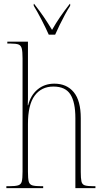

<svg xmlns="http://www.w3.org/2000/svg" viewBox="-20 -976 538 996"><path d="M13 0V-10H27Q59 -10 74 -14.5Q89 -19 93 -34.5Q97 -50 97 -85V-673Q97 -708 93 -724Q89 -740 76.5 -745Q64 -750 37 -750H18V-760H125V-491Q125 -484 125 -479Q125 -474 125 -463.5Q125 -453 124 -430H126Q139 -482 175 -512Q211 -542 262 -542Q326 -542 362.5 -498Q399 -454 399 -363V-84Q399 -51 402.5 -35Q406 -19 420 -14.5Q434 -10 465 -10H475V0H371V-363Q371 -446 345 -486.5Q319 -527 257 -527Q195 -527 160 -480Q125 -433 125 -333V-85Q125 -50 129 -34.5Q133 -19 147.5 -14.5Q162 -10 194 -10H204V0ZM233 -796Q218 -830 195.5 -873.5Q173 -917 155 -946V-956H157Q186 -919 207.5 -887.5Q229 -856 250 -821Q270 -856 291.5 -887.5Q313 -919 342 -956H344V-946Q331 -926 317 -900Q303 -874 289.5 -846.5Q276 -819 266 -796Z"/></svg>

Font: Noto Serif Display Condensed Thin
Style: Regular
Weight: 100
Width: 3
Designer: Monotype Design Team
Foundry: Monotype Imaging Inc.
Version: Version 2.009